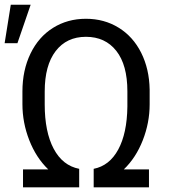

<svg xmlns="http://www.w3.org/2000/svg" viewBox="-31 -801 726 821"><path d="M369.6 -79.1Q437 -92.3 474.6 -161.6Q512.2 -231 513.7 -345.2V-410.6Q513.7 -523.4 466.3 -583.5Q418.9 -643.6 336.4 -643.6Q253.9 -643.6 207 -582.5Q160.2 -521.5 160.2 -409.7V-354.5Q160.2 -237.3 198.5 -165Q236.8 -92.8 307.6 -79.1V0H67.4V-76.7H175.3Q123.5 -126.5 94.2 -201.4Q64.9 -276.4 64.9 -355.5V-409.7Q64.9 -500.5 99.4 -571.8Q133.8 -643.1 195.8 -681.9Q257.8 -720.7 336.4 -720.7Q414.6 -720.7 476.3 -682.6Q538.1 -644.5 572.8 -575.2Q607.4 -505.9 608.9 -418V-354.5Q608.9 -276.4 579.6 -201.4Q550.3 -126.5 498.5 -76.7H606V0H369.6ZM15.1 -780.8H100.1L43.5 -616.2H-11.2Z"/></svg>

Font: Roboto
Style: Regular
Weight: 400
Designer: Google
Version: Version 2.001047; 2015